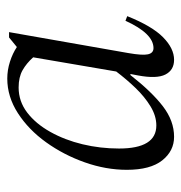

<svg xmlns="http://www.w3.org/2000/svg" viewBox="-5 -496 510 541"><g transform="rotate(-90 250.5 -225.0)"><path d="M136 10Q96 10 69.5 -23.5Q43 -57 43 -123Q43 -182 64 -241.5Q85 -301 120.5 -350.5Q156 -400 202.5 -430Q249 -460 300 -460Q324 -460 347.5 -452.5Q371 -445 389 -433L416 -455H431L372 -119Q365 -79 368.5 -63.5Q372 -48 386 -48Q427 -48 463 -127L476 -122Q448 -52 416.5 -21Q385 10 353 10Q324 10 311.5 -14.5Q299 -39 309 -92L313 -113H310Q263 -53 222 -21.5Q181 10 136 10ZM103 -145Q103 -40 168 -40Q195 -40 222 -56.5Q249 -73 273.5 -98.5Q298 -124 320 -153L360 -387Q343 -406 323.5 -417Q304 -428 275 -428Q236 -428 204.5 -404Q173 -380 150 -339Q127 -298 115 -248Q103 -198 103 -145Z"/></g></svg>

Font: Spectral Light
Style: Italic
Weight: 300
Italic angle: -10°
Designer: Jean-Baptiste Levee
Foundry: Production Type
Version: Version 2.001